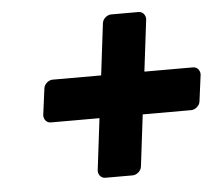

<svg xmlns="http://www.w3.org/2000/svg" viewBox="-43 -633 690 606"><g transform="rotate(-5 302.0 -330.0)"><path d="M245 -99C244 -88 252 -74 267 -74H354C365 -74 380 -84 382 -99L402 -263H556C567 -263 582 -273 584 -288L595 -372C596 -383 588 -397 573 -397H419L439 -561C440 -572 432 -586 417 -586H330C319 -586 304 -576 302 -561L282 -397H128C117 -397 102 -387 100 -372L89 -288C88 -277 96 -263 111 -263H265Z"/></g></svg>

Font: Falling Sky
Style: BlkObl
Weight: 900
Designer: Paul D. Hunt
Foundry: Adobe Systems Incorporated
Version: Version 1.02